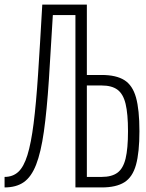

<svg xmlns="http://www.w3.org/2000/svg" viewBox="-20 -820 640 840"><path d="M310 0V-754H186V-800H360V0ZM0 0V-46Q36 -46 60 -68Q84 -90 100 -141.5Q116 -193 127 -279.5Q138 -366 146.5 -494.5Q155 -623 165 -800H214Q203 -610 194 -473Q185 -336 172 -244.5Q159 -153 138 -99.5Q117 -46 84 -23Q51 0 0 0ZM310 0V-800H360V-15L329 -46H425Q469 -46 494 -64.5Q519 -83 529.5 -126.5Q540 -170 540 -246Q540 -322 529.5 -365.5Q519 -409 494 -427.5Q469 -446 425 -446H338V-492H425Q488 -492 524 -469.5Q560 -447 575 -393.5Q590 -340 590 -246Q590 -153 575 -99Q560 -45 524 -22.5Q488 0 425 0Z"/></svg>

Font: Victor Mono Thin
Style: Regular
Weight: 100
Monospace: yes
Designer: Rune Bjørnerås
Version: Version 1.561;gftools[0.9.30]